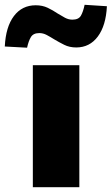

<svg xmlns="http://www.w3.org/2000/svg" viewBox="-67 -781 466 801"><path d="M70 0V-509H264V0ZM46 -582 -47 -587Q-43 -669 -9 -714Q25 -759 82 -759Q110 -759 132 -748.5Q154 -738 173 -725Q189 -715 204 -707Q219 -699 235 -699Q261 -699 270.5 -715.5Q280 -732 286 -761L379 -755Q375 -674 341 -628.5Q307 -583 251 -583Q223 -583 201 -594Q179 -605 159 -617Q143 -627 128 -635Q113 -643 97 -643Q72 -643 62 -626.5Q52 -610 46 -582Z"/></svg>

Font: Nunito Sans 6pt Black
Style: Regular
Weight: 900
Version: Version 3.101;gftools[0.9.27]